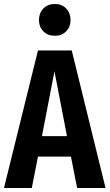

<svg xmlns="http://www.w3.org/2000/svg" viewBox="-25 -946 551 966"><path d="M363 0 332 -158H166L135 0H-5L166 -692H336L506 0ZM186 -261H312L249 -587ZM330 -845Q330 -811 308 -788.5Q286 -766 251 -766Q215 -766 193 -788.5Q171 -811 171 -845Q171 -880 193 -903Q215 -926 251 -926Q286 -926 308 -903Q330 -880 330 -845Z"/></svg>

Font: Fira Sans Extra Condensed SemiBold
Style: Regular
Weight: 600
Width: 1
Designer: Carrois Corporate & Edenspiekermann AG
Foundry: Carrois Corporate GbR & Edenspiekermann AG
Version: Version 4.203